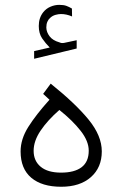

<svg xmlns="http://www.w3.org/2000/svg" viewBox="-20 -750 490 769"><path d="M179.2 -559.6Q162.1 -576.7 148.7 -596.4Q135.3 -616.2 135.3 -646Q135.3 -678.7 153.3 -701.2Q165 -715.8 182.1 -723.1Q199.2 -730.5 217.3 -730.5Q234.9 -730.5 245.6 -726.6Q256.3 -722.7 268.1 -715.8L268.6 -684.1Q246.1 -693.8 224.1 -693.8Q214.4 -693.8 202.1 -690.4Q189.9 -687 180.7 -678.2Q173.8 -672.4 169.7 -662.8Q165.5 -653.3 165.5 -639.6Q166 -621.1 178.7 -604.5Q191.4 -587.9 217.3 -580.6Q218.8 -580.1 221.9 -578.9Q225.1 -577.6 230 -577.6Q233.9 -577.6 236.3 -578.1L287.1 -588.9V-555.7L116.7 -514.6V-545.4ZM183.1 -415Q282.7 -335 335.2 -270.5Q387.7 -206.1 387.7 -143.6Q387.7 -79.1 344 -40.5Q300.3 -2 225.1 -2Q147.9 -2 105.2 -38.1Q62.5 -74.2 62.5 -143.6Q62.5 -192.9 93.5 -241.9Q124.5 -291 178.2 -350.6L152.8 -374ZM217.8 -309.6Q170.4 -268.1 142.6 -226.8Q114.7 -185.5 114.7 -146Q114.7 -105.5 143.1 -82Q171.4 -58.6 224.6 -58.6Q278.3 -58.6 306.9 -80.3Q335.4 -102.1 335.4 -146.5Q335.4 -184.6 303.2 -225.8Q271 -267.1 217.8 -309.6Z"/></svg>

Font: Vazir Thin FD-WOL
Style: Thin-FD-WOL
Weight: 100
Designer: Saber Rastikerdar
Foundry: Saber Rastikerdar
Version: Version 30.1.0